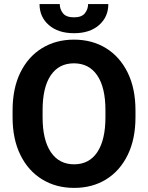

<svg xmlns="http://www.w3.org/2000/svg" viewBox="-20 -916 729 946"><path d="M647.5 -372.1V-338.4Q647.5 -230.5 609.1 -152.3Q570.8 -74.2 502.9 -32.2Q435.1 9.8 345.2 9.8Q256.3 9.8 187.7 -32.2Q119.1 -74.2 80.6 -152.3Q42 -230.5 42 -338.4V-372.1Q42 -480.5 80.3 -558.6Q118.7 -636.7 187 -678.7Q255.4 -720.7 344.2 -720.7Q434.1 -720.7 502.2 -678.7Q570.3 -636.7 608.9 -558.6Q647.5 -480.5 647.5 -372.1ZM499.5 -338.4V-373Q499.5 -485.4 459 -544.7Q418.5 -604 344.2 -604Q270 -604 230 -544.7Q189.9 -485.4 189.9 -373V-338.4Q189.9 -226.6 230.5 -166.5Q271 -106.4 345.2 -106.4Q419.4 -106.4 459.5 -166.5Q499.5 -226.6 499.5 -338.4ZM414.1 -896H513.7Q513.7 -832.5 468 -792.5Q422.4 -752.4 344.7 -752.4Q266.6 -752.4 220.7 -792.5Q174.8 -832.5 174.8 -896H274.4Q274.4 -870.6 290.3 -850.6Q306.2 -830.6 344.7 -830.6Q382.3 -830.6 398.2 -850.6Q414.1 -870.6 414.1 -896Z"/></svg>

Font: Vazirmatn RD FD
Style: Bold
Weight: 700
Designer: Saber Rastikerdar
Foundry: Saber Rastikerdar
Version: Version 33.003